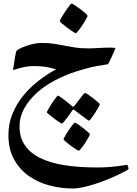

<svg xmlns="http://www.w3.org/2000/svg" viewBox="-20 -574 777 1088"><path d="M708.5 382.3Q708.5 385.7 691.9 395Q675.3 404.3 648.9 416.7Q622.6 429.2 588.9 442.9Q555.2 456.5 520 468Q484.9 479.5 451.7 486.8Q418.5 494.1 393.1 494.1Q326.2 494.1 260.7 477.1Q195.3 460 143.3 423.3Q91.3 386.7 59.6 329.1Q27.8 271.5 27.8 190.9Q27.8 127 50.5 71.3Q73.2 15.6 111.3 -31.2Q149.4 -78.1 197.8 -115.7Q246.1 -153.3 297.9 -181.2Q263.2 -191.9 233.2 -195.8Q203.1 -199.7 178.7 -199.7Q138.2 -199.7 106.4 -191.7Q74.7 -183.6 54.2 -176.8Q54.2 -179.2 56.4 -194.3Q58.6 -209.5 61.5 -227.8Q64.5 -246.1 67.4 -262.2Q70.3 -278.3 71.8 -282.2Q72.3 -287.6 87.4 -295.9Q102.5 -304.2 123.8 -312Q145 -319.8 169.2 -325.2Q193.4 -330.6 213.4 -330.6Q257.8 -330.6 288.3 -325.7Q318.8 -320.8 346.9 -315.2Q375 -309.6 405.8 -304.7Q436.5 -299.8 481.4 -299.8Q503.4 -299.8 537.6 -302Q571.8 -304.2 608.4 -304.2Q619.1 -304.2 626.5 -303.2Q633.8 -302.2 633.8 -300.8Q633.8 -298.8 627.4 -284.4Q621.1 -270 613.8 -253.7Q606.4 -237.3 599.6 -223.6Q592.8 -210 591.8 -210Q555.7 -204.6 528.8 -199.7Q502 -194.8 481.4 -189.2Q460.9 -183.6 443.8 -178.5Q426.8 -173.3 410.2 -168.5Q349.1 -148.9 291.5 -118.7Q233.9 -88.4 189.5 -48.6Q145 -8.8 117.9 39.6Q90.8 87.9 90.8 143.1Q90.8 204.1 120.1 248Q149.4 292 205.6 320.3Q261.7 348.6 343.5 361.8Q425.3 375 530.3 375Q564.9 375 594.7 372.8Q624.5 370.6 647 367.7Q669.4 364.7 683.3 362.3Q697.3 359.9 701.2 359.9Q701.7 359.9 703.1 363Q704.6 366.2 705.8 370.4Q707 374.5 707.8 378.2Q708.5 381.8 708.5 382.3ZM461.4 -47.4Q465.3 -47.4 479 -38.3Q492.7 -29.3 507.3 -17.8Q522 -6.3 533.7 3.9Q545.4 14.2 545.4 17.1Q545.4 21 537.1 35.6Q528.8 50.3 518.1 66.9Q507.3 83.5 497.3 96.7Q487.3 109.9 484.4 109.9Q481.9 109.9 469.2 100.3Q456.5 90.8 441.4 80.1L402.8 50.3Q398.4 46.9 394.5 47.4Q392.6 47.4 389.6 52.2L362.8 89.8Q352.5 104 343 115.2Q333.5 126.5 330.1 126.5Q328.6 126.5 322 122.3Q315.4 118.2 305.7 111.3Q295.9 104.5 285.6 96.7Q275.4 88.9 266.4 81.8Q257.3 74.7 251.5 69.3Q245.6 64 245.6 62Q245.6 59.6 249.8 51.8Q253.9 43.9 260.5 33.2Q267.1 22.5 274.4 11Q281.7 -0.5 288.8 -9.8Q295.9 -19 301 -25.6Q306.2 -32.2 307.6 -32.2Q312 -32.2 325 -22.7Q337.9 -13.2 352.1 -2.4Q368.7 10.3 387.7 26.4Q391.6 30.8 394.5 31.2Q397.9 31.2 402.8 24.4Q417.5 4.4 430.2 -11.2Q440.4 -24.9 449.7 -36.1Q459 -47.4 461.4 -47.4ZM489.3 186.5Q489.3 190.4 481 205.6Q472.7 220.7 461.7 237.3Q450.7 253.9 439.9 267.1Q429.2 280.3 425.3 280.3Q423.8 280.3 417 276.1Q410.2 272 400.6 265.6Q391.1 259.3 380.6 251.2Q370.1 243.2 361.1 236.1Q352.1 229 346.2 223.1Q340.3 217.3 340.3 215.3Q340.3 212.9 344.5 205.1Q348.6 197.3 354.7 186.8Q360.8 176.3 368.7 164.6Q376.5 152.8 383.5 143.6Q390.6 134.3 396.2 127.7Q401.9 121.1 403.8 121.1Q407.7 121.1 421.4 130.1Q435.1 139.2 450.2 150.9Q465.3 162.6 477.3 173.3Q489.3 184.1 489.3 186.5ZM476.1 -484.4Q476.1 -481.9 471.9 -473.9Q467.8 -465.8 461.4 -454.8Q455.1 -443.8 447 -431.6Q439 -419.4 431.4 -409.4Q423.8 -399.4 417.5 -392.6Q411.1 -385.7 408.7 -385.7Q406.7 -385.7 392.1 -395.3Q377.4 -404.8 361.3 -416.7Q345.2 -428.7 332 -439.9Q318.8 -451.2 318.8 -454.1Q318.8 -456.5 323 -465.1Q327.1 -473.6 334 -484.6Q340.8 -495.6 348.9 -507.8Q356.9 -520 364.3 -530Q371.6 -540 377.4 -546.9Q383.3 -553.7 385.7 -553.7Q389.6 -553.7 404.3 -543.9Q418.9 -534.2 435.1 -522.2Q451.2 -510.3 463.6 -499Q476.1 -487.8 476.1 -484.4Z"/></svg>

Font: Accordance
Style: Bold
Weight: 700
Version: Version 1.2 (build January 31, 2020) Miklal Software Solutio